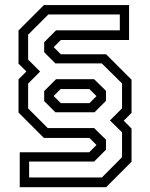

<svg xmlns="http://www.w3.org/2000/svg" viewBox="-20 -664 608 778"><path d="M60 94.5V-47H341.5L371 -76.5L342.5 -105H158L55 -208V-342.5L87 -374.5L55 -406V-540.5L158 -643.5H503V-502H226.5L197.5 -473L226.5 -444H410L513 -341V-206.5L481.5 -175L513 -143V-8.5L410 94.5ZM98 55H393L474.5 -27V-128L425.5 -176L474.5 -225V-326L392.5 -407H204.5L159 -452.5V-493L207 -541H465.5V-605.5H176L94 -523.5V-422.5L142.5 -374L94 -325.5V-224.5L173.5 -145H361.5L409.5 -98V-57.5L361.5 -9.5H98ZM204.5 -209 159 -254.5V-295L207 -343H361.5L409.5 -296V-255.5L363 -209ZM226.5 -246H342.5L371 -274.5L342.5 -303H225.5L197.5 -275Z"/></svg>

Font: Tourney Condensed
Style: Regular
Weight: 400
Width: 3
Designer: Tyler Finck
Foundry: Etcetera Type Co
Version: Version 1.010; ttfautohint (v1.8.3)